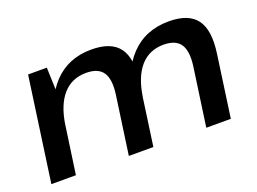

<svg xmlns="http://www.w3.org/2000/svg" viewBox="-87 -742 1248 934"><g transform="rotate(-20 537.0 -274.5)"><path d="M884 -304Q894 -380 869.5 -415.5Q845 -451 783 -451Q709 -451 663 -399Q617 -347 602 -247L542 -171L551 -239Q571 -388 647.5 -468.5Q724 -549 846 -549Q948 -549 989 -493.5Q1030 -438 1013 -320L968 0H841ZM115 -540H212L218 -365L166 0H39ZM483 -304Q493 -380 468.5 -415.5Q444 -451 382 -451Q308 -451 262 -399Q216 -347 201 -247L141 -171L151 -239Q174 -390 249.5 -469.5Q325 -549 445 -549Q547 -549 588 -493.5Q629 -438 612 -320L567 0H440Z"/></g></svg>

Font: Pathway Extreme 8pt Thin 12pt SemiBold
Style: Italic
Weight: 600
Italic angle: -8°
Version: Version 1.001;gftools[0.9.26]